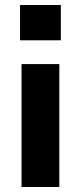

<svg xmlns="http://www.w3.org/2000/svg" viewBox="-20 -747 324 767"><path d="M60 -586V-727H223V-586ZM66 0V-491H217V0Z"/></svg>

Font: Nunito Sans 12pt ExtraBold
Style: Regular
Weight: 800
Designer: Vernon Adams
Foundry: Vernon Adams
Version: Version 3.101;gftools[0.9.27]